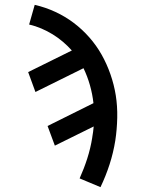

<svg xmlns="http://www.w3.org/2000/svg" viewBox="-20 -548 640 791"><path d="M394 223 308 187Q326 147 339.5 105Q353 63 360 19Q360 19 360 18.5Q360 18 360 18Q362 7 363.5 -4.5Q365 -16 366 -27L206 52L176 -29L365 -123Q361 -160 350.5 -197Q340 -234 324 -267L126 -169L96 -251L276 -340Q259 -359 239 -376Q219 -393 197 -406.5Q175 -420 150.5 -430.5Q126 -441 100 -447L123 -528Q167 -518 208 -499Q249 -480 284 -453.5Q319 -427 348 -394Q377 -361 398.5 -323Q420 -285 435 -242Q450 -199 457 -155Q464 -111 463 -63Q462 -15 455 31Q447 81 431.5 129Q416 177 394 223Z"/></svg>

Font: Iosevka Etoile Medium Oblique
Style: Regular
Weight: 500
Italic angle: -9°
Designer: Belleve Invis
Foundry: Belleve Invis
Version: Version 15.5.2; ttfautohint (v1.8.4)